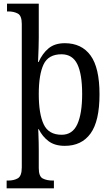

<svg xmlns="http://www.w3.org/2000/svg" viewBox="-20 -780 609 1040"><path d="M16 240V198H24Q56 198 77 185.5Q98 173 98 126V-650Q98 -695 76.5 -706.5Q55 -718 26 -718H18V-760H190V-574Q190 -551 189 -521Q188 -491 187 -468Q186 -445 186 -444H189Q210 -491 243.5 -518.5Q277 -546 331 -546Q422 -546 470.5 -479.5Q519 -413 519 -269Q519 -124 470.5 -57Q422 10 331 10Q277 10 243.5 -15Q210 -40 190 -80H187Q187 -79 188 -57.5Q189 -36 189.5 -9.5Q190 17 190 34V131Q190 176 212 187Q234 198 265 198H272V240ZM314 -50Q373 -50 399 -107.5Q425 -165 425 -271Q425 -378 399 -432Q373 -486 313 -486Q242 -486 216 -431Q190 -376 190 -270Q190 -164 216.5 -107Q243 -50 314 -50Z"/></svg>

Font: Noto Serif Myanmar SemiCondensed
Style: Regular
Weight: 400
Width: 4
Designer: Ben Mitchell and the Monotype Design Team
Foundry: Monotype Imaging Inc.
Version: Version 2.106; ttfautohint (v1.8.4.7-5d5b)